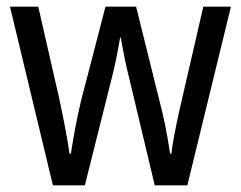

<svg xmlns="http://www.w3.org/2000/svg" viewBox="-20 -557 724 577"><path d="M370 -315 445 0H543L674 -537H591L520 -229C508 -175 498 -124 495 -95H491C483 -153 471 -210 460 -251L389 -537H297L223 -252C210 -197 199 -136 193 -95H189C182 -144 170 -205 158 -261L95 -537H10L139 0H235L314 -315C326 -360 335 -409 341 -444H343C349 -410 358 -361 370 -315Z"/></svg>

Font: Noto Sans Oriya Cond
Style: Regular
Weight: 400
Width: 3
Designer: Amélie Bonet and Sol Matas
Foundry: Google LLC
Version: Version 2.006